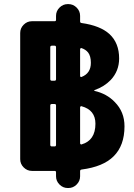

<svg xmlns="http://www.w3.org/2000/svg" viewBox="-20 -859 659 942"><path d="M373 -753.9Q373 -747.1 379.9 -746.1Q471.7 -733.4 517.6 -691.4Q564.5 -647.5 564.5 -572.3Q564.5 -510.7 523.4 -466.8Q490.2 -432.6 443.4 -417Q442.4 -417 442.4 -415.5Q442.4 -414.1 443.4 -413.1Q503.9 -399.4 543 -358.4Q590.8 -310.5 590.8 -239.3Q590.8 -144.5 537.1 -91.8Q486.3 -41 380.9 -27.3Q373 -26.4 373 -19.5V5.9Q373 29.3 356 46.4Q338.9 63.5 315.4 63.5H312.5Q289.1 63.5 272 46.4Q254.9 29.3 254.9 5.9V-13.7Q254.9 -20.5 248 -20.5H136.7Q113.3 -20.5 96.2 -37.6Q79.1 -54.7 79.1 -78.1V-697.3Q79.1 -720.7 96.2 -737.8Q113.3 -754.9 136.7 -754.9H248Q254.9 -754.9 254.9 -761.7V-781.2Q254.9 -804.7 272 -821.8Q289.1 -838.9 312.5 -838.9H315.4Q338.9 -838.9 356 -821.8Q373 -804.7 373 -781.2ZM379.9 -337.9Q377.9 -338.9 375.5 -336.9Q373 -335 373 -332V-156.2Q373 -153.3 375.5 -151.4Q377.9 -149.4 379.9 -150.4Q448.2 -169.9 448.2 -252Q448.2 -319.3 379.9 -337.9ZM379.9 -623Q377.9 -624 375.5 -622.1Q373 -620.1 373 -617.2V-486.3Q373 -483.4 375.5 -481.9Q377.9 -480.5 379.9 -481.4Q425.8 -499 425.8 -550.8Q425.8 -584 412.1 -601.6Q400.4 -616.2 379.9 -623ZM254.9 -627Q254.9 -634.8 248 -634.8H234.4Q226.6 -634.8 226.6 -627V-470.7Q226.6 -462.9 234.4 -462.9H248Q254.9 -462.9 254.9 -470.7ZM248 -140.6Q254.9 -140.6 254.9 -148.4V-341.8Q254.9 -348.6 248 -348.6H234.4Q226.6 -348.6 226.6 -341.8V-148.4Q226.6 -140.6 234.4 -140.6Z"/></svg>

Font: Gen Jyuu Gothic P Bold
Style: Bold
Weight: 700
Designer: [Source Han Sans]
Ryoko NISHIZUKA  (kana & ideographs); Paul D. Hunt (Latin, Greek & Cyrillic); Wenlong ZHANG  (bopomofo
Version: Version 1.002.20150607